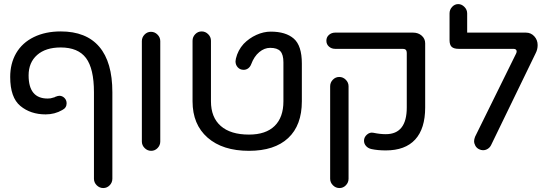

<svg xmlns="http://www.w3.org/2000/svg" viewBox="-20 -738 2722 947"><path d="M443.4 143.6V-283.2Q443.4 -399.4 404.3 -451.7Q365.2 -503.9 279.3 -503.9Q205.1 -503.9 163.1 -466.8Q121.1 -429.7 121.1 -366.2Q121.1 -252 214.8 -252Q231.4 -252 240.2 -255.9L243.2 -256.8Q251 -257.8 251 -259.8Q265.6 -265.6 272.5 -265.6Q287.1 -265.6 297.9 -254.9Q308.6 -244.1 308.6 -228.5Q308.6 -206.1 287.1 -195.3Q250 -173.8 205.1 -173.8Q130.9 -173.8 80.6 -215.3Q30.3 -256.8 30.3 -358.4Q30.3 -424.8 59.6 -475.6Q89.8 -527.3 147 -555.2Q204.1 -583 279.3 -583Q405.3 -583 469.7 -507.3Q534.2 -431.6 534.2 -283.2V143.6Q534.2 162.1 521 175.8Q507.8 189.5 489.3 189.5Q470.7 189.5 457 175.8Q443.4 162.1 443.4 143.6Z M679.7 -40V-535.2Q679.7 -553.7 692.9 -567.4Q706.1 -581.1 724.6 -581.1Q743.2 -581.1 756.8 -567.4Q770.5 -553.7 770.5 -535.2V-40Q770.5 -21.5 757.3 -7.8Q744.1 5.9 725.6 5.9Q707 5.9 693.4 -7.8Q679.7 -21.5 679.7 -40Z M929.7 -238.3V-537.1Q929.7 -555.7 942.9 -569.3Q956.1 -583 974.6 -583Q993.2 -583 1006.8 -569.3Q1020.5 -555.7 1020.5 -537.1V-238.3Q1020.5 -159.2 1068.8 -116.7Q1117.2 -74.2 1208 -74.2Q1291 -74.2 1334.5 -116.7Q1377.9 -159.2 1377.9 -238.3V-430.7Q1377.9 -468.8 1362.8 -485.4Q1347.7 -502 1312.5 -502Q1284.2 -502 1258.8 -481Q1233.4 -460 1218.8 -420.9Q1213.9 -408.2 1204.1 -400.9Q1194.3 -393.6 1181.6 -393.6Q1164.1 -393.6 1152.8 -405.8Q1141.6 -418 1141.6 -435.5Q1141.6 -439.5 1142.6 -442.4L1143.6 -449.2Q1153.3 -490.2 1181.6 -521.5Q1209 -549.8 1244.6 -565.9Q1280.3 -582 1315.4 -582Q1389.6 -582 1429.2 -547.4Q1468.8 -512.7 1468.8 -424.8V-238.3Q1468.8 -120.1 1401.4 -57.1Q1334 5.9 1208 5.9Q1078.1 5.9 1003.9 -59.1Q929.7 -124 929.7 -238.3Z M1811.5 -2.9Q1794.9 -6.8 1785.2 -18.1Q1775.4 -29.3 1775.4 -43.9Q1775.4 -61.5 1790 -74.2Q1804.7 -86.9 1822.3 -83Q1854.5 -76.2 1882.8 -76.2Q1986.3 -76.2 1986.3 -208V-477.5Q1986.3 -497.1 1966.8 -497.1H1632.8Q1615.2 -497.1 1602.5 -508.3Q1589.8 -519.5 1589.8 -537.1Q1589.8 -554.7 1602.5 -565.9Q1615.2 -577.1 1632.8 -577.1H2017.6Q2043 -577.1 2060.1 -562Q2077.1 -546.9 2077.1 -524.4V-208Q2077.1 -103.5 2027.8 -49.8Q1978.5 3.9 1882.8 3.9Q1842.8 3.9 1811.5 -2.9ZM1608.4 143.6V-312.5Q1608.4 -331.1 1621.6 -344.7Q1634.8 -358.4 1653.3 -358.4Q1671.9 -358.4 1685.5 -344.7Q1699.2 -331.1 1699.2 -312.5V143.6Q1699.2 162.1 1686 175.8Q1672.9 189.5 1654.3 189.5Q1635.7 189.5 1622.1 175.8Q1608.4 162.1 1608.4 143.6Z M2318.4 -42Q2318.4 -50.8 2323.2 -63.5L2525.4 -473.6Q2528.3 -479.5 2528.3 -484.4Q2528.3 -497.1 2511.7 -497.1H2242.2Q2218.8 -497.1 2208 -506.8Q2197.3 -516.6 2197.3 -540V-671.9Q2197.3 -690.4 2210 -704.1Q2222.7 -717.8 2240.2 -717.8Q2256.8 -717.8 2270.5 -704.1Q2284.2 -690.4 2284.2 -671.9V-577.1H2574.2Q2598.6 -577.1 2615.2 -559.1Q2631.8 -541 2631.8 -515.6Q2631.8 -494.1 2622.1 -475.6L2402.3 -22.5Q2396.5 -10.7 2385.7 -3.9Q2375 2.9 2362.3 2.9Q2352.5 2.9 2342.8 -2Q2331.1 -7.8 2324.7 -19Q2318.4 -30.3 2318.4 -42Z"/></svg>

Font: FakePearl
Style: Regular
Weight: 400
Version: Version 1.2